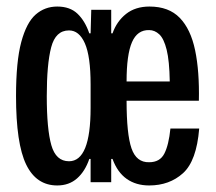

<svg xmlns="http://www.w3.org/2000/svg" viewBox="-20 -557 659 587"><path d="M155 10Q91 10 60 -54Q29 -118 29 -263Q29 -369 45 -428.5Q61 -488 89 -512.5Q117 -537 155 -537Q194 -537 217 -515Q240 -493 253 -455H257L259 -527H320V-455H324Q337 -492 365.5 -514.5Q394 -537 437 -537Q496 -537 529.5 -502.5Q563 -468 576.5 -403.5Q590 -339 588 -249H367Q367 -147 382 -103.5Q397 -60 436 -61Q469 -61 482.5 -87.5Q496 -114 501 -164H589Q581 -65 539.5 -27.5Q498 10 436 10Q396 10 367.5 -10Q339 -30 324 -71H320V0H257V-71H253Q240 -33 215.5 -11.5Q191 10 155 10ZM367 -308H499Q498 -371 489.5 -405Q481 -439 467 -452Q453 -465 436 -465Q400 -466 383.5 -428Q367 -390 367 -308ZM191 -64Q257 -64 257 -227V-299Q257 -385 239.5 -424.5Q222 -464 191 -464Q150 -464 136.5 -412.5Q123 -361 123 -263Q123 -162 137 -113Q151 -64 191 -64Z"/></svg>

Font: Mona Sans Condensed Medium
Style: Regular
Weight: 500
Width: 3
Designer: Deni Anggara
Foundry: GitHub
Version: Version 1.001; ttfautohint (v1.8.4.7-5d5b);gftools[0.9.31]